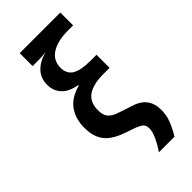

<svg xmlns="http://www.w3.org/2000/svg" viewBox="-290 -826 1080 1080"><g transform="rotate(-45 250.0 -286.0)"><path d="M276 188Q299 156 316.5 118.5Q334 81 334 56Q334 25 311 12Q288 -1 262 -9Q227 -20 194 -33.5Q161 -47 134.5 -67.5Q108 -88 92.5 -121.5Q77 -155 77 -206Q77 -276 111.5 -325.5Q146 -375 223 -396V-400Q159 -411 129.5 -444.5Q100 -478 100 -524Q100 -579 135 -613.5Q170 -648 225 -661Q205 -659 188.5 -658Q172 -657 155 -657H117V-760H440V-658H400Q316 -658 268.5 -627.5Q221 -597 221 -539Q221 -491 256.5 -469.5Q292 -448 369 -448H416V-344H366Q286 -344 243.5 -315Q201 -286 201 -221Q201 -185 215.5 -165.5Q230 -146 262 -134Q294 -122 346 -106Q404 -89 429.5 -55.5Q455 -22 455 29Q455 72 439.5 111Q424 150 400 188Z"/></g></svg>

Font: Noto Sans Mono ExtraCondensed
Style: Bold
Weight: 700
Width: 2
Designer: Monotype Design Team
Foundry: Monotype Imaging Inc.
Version: Version 2.014